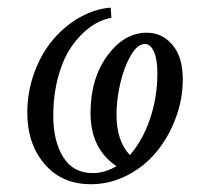

<svg xmlns="http://www.w3.org/2000/svg" viewBox="-20 -471 523 498"><path d="M50.8 -178.2Q50.8 -233.4 69.3 -283.4Q87.9 -333.5 118.2 -368.9Q148.4 -404.3 187.5 -426.3Q226.6 -448.2 267.1 -451.2L269 -424.8Q240.7 -419.9 214.4 -401.1Q188 -382.3 166.3 -351.3Q144.5 -320.3 131.3 -273.2Q118.2 -226.1 118.2 -169.9Q118.2 -105.5 143.8 -63.7Q169.4 -22 221.2 -22Q251.5 -22 282.2 -40Q214.8 -85 214.8 -178.2Q214.8 -267.1 258.5 -326.7Q302.2 -386.2 360.8 -386.2Q400.4 -386.2 427.2 -354.7Q454.1 -323.2 454.1 -265.1Q454.1 -213.4 435.5 -164.1Q417 -114.7 385.7 -76.9Q354.5 -39.1 309.8 -16.1Q265.1 6.8 215.8 6.8Q140.1 6.8 95.5 -45.7Q50.8 -98.1 50.8 -178.2ZM282.2 -173.8Q282.2 -105 316.9 -68.8Q350.6 -107.4 369.4 -163.6Q388.2 -219.7 388.2 -280.8Q388.2 -317.4 379.2 -337.2Q370.1 -356.9 356 -356.9Q336.4 -356.9 318.8 -326.4Q301.3 -295.9 291.7 -253.7Q282.2 -211.4 282.2 -173.8Z"/></svg>

Font: Dihjauti
Style: Italic
Weight: 400
Italic angle: -9°
Designer: T. Christopher White
Version: Version 3.0.0